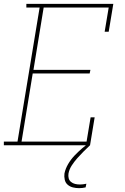

<svg xmlns="http://www.w3.org/2000/svg" viewBox="-30 -755 650 998"><path d="M-10 0V-19H61L176 -716H107V-735H559L535 -590H514L535 -716H197L144 -392H440L436 -373H140L82 -19H420L441 -145H462L438 0ZM381 223Q364 223 348.5 219Q333 215 321.5 205Q310 195 306.5 179Q303 163 305 147Q310 122 324 98Q338 74 357 54Q376 34 397 16Q418 -2 441 -18L438 0Q421 16 404 33Q387 50 371.5 67.5Q356 85 343 105Q330 125 326 147Q324 160 327 171.5Q330 183 339 190.5Q348 198 360 201Q372 204 385 204Q393 204 401.5 203Q410 202 419 200L415 219Q407 221 398 222Q389 223 381 223Z"/></svg>

Font: Iosevka HT Thin Extended
Style: Italic
Weight: 100
Width: 7
Italic angle: -9°
Monospace: yes
Designer: Belleve Invis
Foundry: Belleve Invis
Version: Version 32.3.0; ttfautohint (v1.8.4)